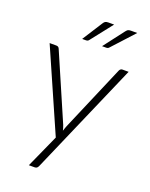

<svg xmlns="http://www.w3.org/2000/svg" viewBox="-163 -801 828 1061"><g transform="rotate(20 251.0 -270.0)"><path d="M484 -497.5 198 160Q195 167 190.2 171.5Q185.5 176 176.5 176H142.5L230 -18.5L19.5 -497.5H59Q66.5 -497.5 71 -493.8Q75.5 -490 77 -485.5L244.5 -98.5Q247.5 -91 249.8 -83.2Q252 -75.5 254 -67.5Q256.5 -75.5 259.2 -83.2Q262 -91 265 -98.5L430.5 -485.5Q433 -491 437.5 -494.2Q442 -497.5 447.5 -497.5ZM319.5 -715.5 220 -589Q216.5 -584 212 -582.2Q207.5 -580.5 201.5 -580.5H180.5L256.5 -699.5Q262 -708.5 268 -712Q274 -715.5 286 -715.5ZM455.5 -715.5 339.5 -589Q335.5 -584 331.2 -582.2Q327 -580.5 321 -580.5H297.5L388.5 -699.5Q395 -708 400.5 -711.8Q406 -715.5 418 -715.5Z"/></g></svg>

Font: Lato 2
Style: Regular
Weight: 300
Designer: Lukasz Dziedzic with Adam Twardoch and Botio Nikoltchev
Foundry: tyPoland Lukasz Dziedzic
Version: Version 2.015; 2015-08-06; http://www.latofonts.com/